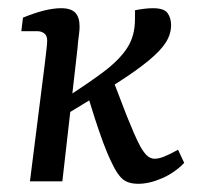

<svg xmlns="http://www.w3.org/2000/svg" viewBox="-20 -442 486 468"><path d="M53 0 89 -285Q91 -302 93 -319Q95 -336 95 -343Q95 -355 88 -360.5Q81 -366 71 -366H32L36 -399Q92 -422 129 -422Q153 -422 163.5 -411Q174 -400 174 -377Q174 -368 172 -354Q170 -340 169 -325L132 0ZM317 6Q293 6 279.5 -5Q266 -16 253 -44Q242 -66 231.5 -94.5Q221 -123 211 -154Q201 -185 192 -215L255 -248Q263 -228 271.5 -205Q280 -182 289 -159.5Q298 -137 306.5 -117.5Q315 -98 322 -85Q330 -71 337.5 -63.5Q345 -56 356 -55Q367 -55 380.5 -60.5Q394 -66 414 -77L429 -45Q406 -21 375 -7.5Q344 6 317 6ZM133 -158 139 -203Q197 -240 234.5 -268.5Q272 -297 290.5 -326Q309 -355 309 -395V-417Q319 -419 330.5 -420.5Q342 -422 353 -422Q380 -422 388.5 -410Q397 -398 397 -381Q397 -359 384.5 -339Q372 -319 342.5 -294.5Q313 -270 262 -237.5Q211 -205 133 -158Z"/></svg>

Font: Yrsa
Style: Italic
Weight: 400
Italic angle: -7.10001°
Designer: Anna Giedrys (Yrsa+Rasa design), David Brezina (Yrsa art-direction, Rasa art-direction, design)
Foundry: Rosetta Type Foundry
Version: Version 2.004